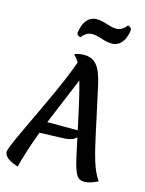

<svg xmlns="http://www.w3.org/2000/svg" viewBox="-172 -1162 973 1286"><g transform="rotate(15 314.5 -519.0)"><path d="M462 -64Q454 -88 442.5 -140.5Q431 -193 417 -260Q402 -245 381 -238Q360 -231 337 -230L164 -224Q139 -158 117.5 -92.5Q96 -27 81 33Q22 13 3 -6.5Q-16 -26 -16 -44Q-16 -56 0 -94.5Q16 -133 43 -191Q70 -249 103 -318.5Q136 -388 170.5 -462.5Q205 -537 236 -609.5Q267 -682 289 -745Q279 -762 269 -773Q259 -784 252 -793Q287 -805 317 -805Q363 -805 390 -783.5Q417 -762 433.5 -722Q450 -682 462.5 -624Q475 -566 491 -493Q513 -396 532 -304Q551 -212 574 -136Q597 -60 631 -12Q608 0 583 8Q558 16 540 16Q504 16 489 -4.5Q474 -25 462 -64ZM196 -306H407Q390 -387 370.5 -473.5Q351 -560 331 -631Q303 -562 267.5 -478.5Q232 -395 196 -306ZM264 -913Q254 -914 246 -919.5Q238 -925 237 -936Q243 -983 259 -1009.5Q275 -1036 295.5 -1047Q316 -1058 337 -1058Q363 -1058 387.5 -1051Q412 -1044 434.5 -1037Q457 -1030 477 -1030Q503 -1030 521.5 -1043Q540 -1056 550 -1071Q560 -1070 567 -1064.5Q574 -1059 577 -1048Q571 -1001 555 -974.5Q539 -948 518.5 -937Q498 -926 477 -926Q451 -926 426.5 -933Q402 -940 379.5 -947Q357 -954 337 -954Q311 -954 292 -941Q273 -928 264 -913Z"/></g></svg>

Font: Merienda SemiBold
Style: Regular
Weight: 600
Designer: Eduardo Rodriguez Tunni
Foundry: Eduardo Rodriguez Tunni
Version: Version 2.001; ttfautohint (v1.8.4.7-5d5b)